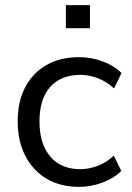

<svg xmlns="http://www.w3.org/2000/svg" viewBox="-20 -720 514 749"><path d="M289 9Q215 9 161.5 -23Q108 -55 78.5 -112.5Q49 -170 49 -247Q49 -324 78.5 -380Q108 -436 161.5 -466.5Q215 -497 289 -497Q336 -497 380.5 -480.5Q425 -464 454 -435L425 -375Q396 -402 361.5 -415Q327 -428 294 -428Q218 -428 176 -381Q134 -334 134 -246Q134 -159 176 -109.5Q218 -60 294 -60Q326 -60 361 -73Q396 -86 424 -113L453 -53Q424 -24 379 -7.5Q334 9 289 9ZM237 -610V-700H331V-610Z"/></svg>

Font: Nunito Sans 11pt
Style: Regular
Weight: 400
Version: Version 3.101;gftools[0.9.27]